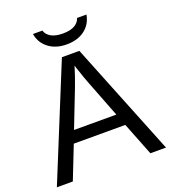

<svg xmlns="http://www.w3.org/2000/svg" viewBox="-154 -982 975 1096"><g transform="rotate(-20 333.5 -434.5)"><path d="M570 0 491 -201H178L99 0H2L283 -688H389L665 0ZM334 -618 330 -604Q317 -561 294 -500L206 -274H463L375 -501Q368 -518 361.5 -537Q355 -556 348 -577ZM335 -747Q269 -747 225.5 -780.5Q182 -814 173 -869H230Q238 -843 264.5 -828Q291 -813 336 -813Q381 -813 407 -828Q433 -843 441 -869H498Q488 -812 444.5 -779.5Q401 -747 335 -747Z"/></g></svg>

Font: Libra Sans
Style: Regular
Weight: 400
Foundry: Context Ltd
Version: Version 1.000; ttfautohint (v1.3)